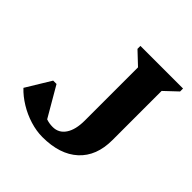

<svg xmlns="http://www.w3.org/2000/svg" viewBox="-183 -844 1013 1013"><g transform="rotate(45 323.5 -337.0)"><path d="M276 16Q232 16 184.5 1.5Q137 -13 94.5 -39Q52 -65 22 -97L106 -235H131L245 -39H133V-194Q157 -123 190.5 -91.5Q224 -60 277 -60Q322 -60 347.5 -98Q373 -136 373 -204V-601L302 -668V-690H620V-668L549 -601V-234Q549 -115 477.5 -49.5Q406 16 276 16Z"/></g></svg>

Font: Platypi Light
Style: Bold
Weight: 700
Version: Version 1.200